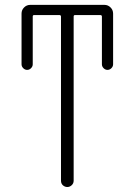

<svg xmlns="http://www.w3.org/2000/svg" viewBox="-20 -750 540 770"><path d="M66.4 -492.2V-695.3Q66.4 -710 76.7 -720.2Q86.9 -730.5 101.6 -730.5H398.4Q413.1 -730.5 423.3 -720.2Q433.6 -710 433.6 -695.3V-492.2Q433.6 -483.4 426.8 -476.6Q419.9 -469.7 411.1 -469.7Q402.3 -469.7 395.5 -476.6Q388.7 -483.4 388.7 -492.2V-683.6Q388.7 -688.5 383.8 -689.5H280.3Q275.4 -689.5 275.4 -683.6V-25.4Q275.4 -14.6 267.6 -7.3Q259.8 0 250 0Q240.2 0 232.4 -6.8Q224.6 -13.7 224.6 -25.4V-683.6Q224.6 -688.5 219.7 -689.5H116.2Q111.3 -689.5 111.3 -683.6V-492.2Q111.3 -483.4 104.5 -476.6Q97.7 -469.7 88.9 -469.7Q80.1 -469.7 73.2 -476.6Q66.4 -483.4 66.4 -492.2Z"/></svg>

Font: Rounded-L Mgen+ 1mn light
Style: Regular
Weight: 200
Designer: [Source Han Sans]
Ryoko NISHIZUKA  (kana & ideographs); Paul D. Hunt (Latin, Greek & Cyrillic); Wenlong ZHANG  (bopomofo
Version: Version 1.059.20150602